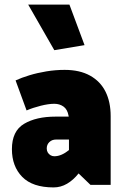

<svg xmlns="http://www.w3.org/2000/svg" viewBox="-20 -807 549 838"><path d="M184 -159Q184 -176 195.5 -187Q207 -198 225 -198H281V-152Q265 -139 249 -132Q233 -125 217 -125Q208 -125 200.5 -129.5Q193 -134 188.5 -141.5Q184 -149 184 -159ZM96 -325Q124 -337 158 -345.5Q192 -354 217 -354Q240 -354 257 -342Q274 -330 279 -303L280 -298H222Q138 -298 85 -266.5Q32 -235 32 -156Q32 -81 77 -35Q122 11 214 11Q245 11 272.5 -5Q300 -21 323 -50L375 0H463V-300Q463 -362 440.5 -407Q418 -452 373 -477Q328 -502 262 -502Q222 -502 182.5 -495.5Q143 -489 108.5 -478.5Q74 -468 48 -456ZM217 -588 349 -610 283 -787H103Z"/></svg>

Font: Catamaran Thin Black
Style: Regular
Weight: 900
Version: Version 2.000